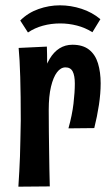

<svg xmlns="http://www.w3.org/2000/svg" viewBox="-20 -700 405 721"><path d="M237 -218Q251 -268 256 -311Q261 -354 261 -386Q261 -416 253 -431.5Q245 -447 226 -447Q208 -447 194 -428.5Q180 -410 171.5 -374.5Q163 -339 163 -287L119 -245Q120 -294 125 -338Q130 -382 140.5 -417.5Q151 -453 166.5 -479Q182 -505 203.5 -518.5Q225 -532 252 -532Q291 -532 314.5 -513.5Q338 -495 348 -462Q358 -429 358 -387Q358 -349 351.5 -306Q345 -263 334 -219ZM49 1Q51 -31 52.5 -57.5Q54 -84 55 -112Q56 -140 56.5 -172.5Q57 -205 58 -247Q58 -294 57.5 -335Q57 -376 56 -410.5Q55 -445 53.5 -472Q52 -499 50 -520L156 -525Q157 -498 157 -464Q157 -430 158.5 -387Q160 -344 163 -287Q163 -243 163.5 -204Q164 -165 164.5 -130Q165 -95 165.5 -63Q166 -31 167 0ZM85 -578 56 -623Q85 -652 124.5 -666Q164 -680 205 -680Q246 -680 286 -667Q326 -654 357 -628L327 -579Q300 -596 269 -604Q238 -612 206 -612Q172 -612 141 -603.5Q110 -595 85 -578Z"/></svg>

Font: Truculenta
Style: Bold
Weight: 700
Designer: Ivan Castro, Eva Sanz & Omnibus-Type Team
Foundry: Omnibus-Type
Version: Version 1.002